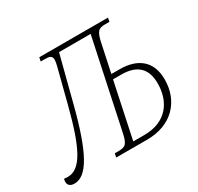

<svg xmlns="http://www.w3.org/2000/svg" viewBox="-198 -899 1131 1094"><g transform="rotate(-30 367.5 -352.0)"><path d="M-3 10C80 10 146 -106 218 -388L294 -683H502L380 -109C365 -36 352 -25 305 -25H281L276 0H480C643 0 738 -106 738 -248C738 -367 664 -426 544 -426H490L528 -605C543 -679 558 -689 603 -689H629L634 -714H182L177 -689H203C232 -689 251 -686 251 -658C251 -649 249 -636 245 -621L187 -395C124 -151 69 -42 -18 -42C-25 -42 -33 -43 -42 -44C-44 -37 -45 -31 -45 -25C-45 -4 -32 10 -3 10ZM537 -395C645 -395 692 -342 692 -248C692 -129 625 -31 479 -31H406L483 -395Z"/></g></svg>

Font: Noto Serif Condensed ExtraLight
Style: Italic
Weight: 200
Width: 3
Italic angle: -12°
Designer: Monotype Design Team
Foundry: Monotype Imaging Inc.
Version: Version 2.013